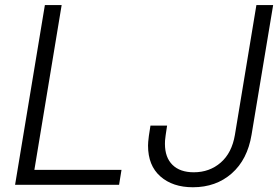

<svg xmlns="http://www.w3.org/2000/svg" viewBox="-20 -748 1127 777"><path d="M41 0 161.6 -727.5H229.5L119.1 -60.5H471.7L461.9 0ZM760.7 9.8Q678.7 9.8 628.9 -34.2Q579.1 -78.1 579.1 -158.7Q579.1 -165.5 579.8 -174.3Q580.6 -183.1 582.5 -198.5Q584.5 -213.9 588.9 -239.7H656.2Q652.3 -214.8 650.4 -200.9Q648.4 -187 647.9 -179.4Q647.5 -171.9 647.5 -166Q647.5 -110.8 678 -80.8Q708.5 -50.8 764.2 -50.8Q828.1 -50.8 873.3 -90.1Q918.5 -129.4 930.7 -202.6L1017.6 -727.5H1085.4L998 -202.6Q981.4 -102.1 917.7 -46.1Q854 9.8 760.7 9.8Z"/></svg>

Font: Inter 24pt Light
Style: Italic
Weight: 300
Italic angle: -9.3988°
Designer: Rasmus Andersson
Foundry: rsms
Version: Version 4.001;git-66647c0bb